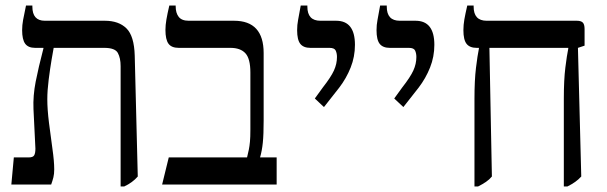

<svg xmlns="http://www.w3.org/2000/svg" viewBox="-20 -667 2195 694"><path d="M21 0 30 -98H84Q99 -98 103.5 -105.5Q108 -113 108 -130L101 -273Q99 -321 109 -372Q119 -423 137 -492V-494H107Q82 -494 71 -509Q60 -524 60 -558Q60 -576 63.5 -595Q67 -614 74 -647H97V-643Q97 -592 142 -592H359Q409 -592 437 -564.5Q465 -537 467 -466L478 -29Q459 -7 429 7H416V-428Q416 -457 406 -475.5Q396 -494 357 -494H174Q172 -484 166.5 -451.5Q161 -419 156 -379.5Q151 -340 151 -308Q151 -272 157 -223.5Q163 -175 169.5 -129.5Q176 -84 176 -55Q176 -38 173 -26Q170 -14 165 0Z M566 0 590 -98H873Q877 -114 879.5 -126.5Q882 -139 883.5 -155Q885 -171 885 -198V-405Q885 -455 867 -474.5Q849 -494 813 -494H626Q600 -494 589 -509Q578 -524 578 -559Q578 -576 581.5 -596.5Q585 -617 592 -647H615V-644Q615 -620 626 -606Q637 -592 662 -592H826Q933 -592 933 -475V-231Q933 -181 930 -151.5Q927 -122 920 -98H980V0Z M1151 -280 1118 -311 1147 -351Q1176 -388 1187 -412Q1198 -436 1198 -461Q1198 -474 1193.5 -484Q1189 -494 1171 -494H1102Q1077 -494 1065.5 -508.5Q1054 -523 1054 -558Q1054 -577 1057.5 -595Q1061 -613 1067 -647H1091V-643Q1091 -592 1138 -592H1195Q1263 -592 1263 -505Q1263 -462 1247.5 -423Q1232 -384 1206 -350Z M1438 -280 1405 -311 1434 -351Q1463 -388 1474 -412Q1485 -436 1485 -461Q1485 -474 1480.5 -484Q1476 -494 1458 -494H1389Q1364 -494 1352.5 -508.5Q1341 -523 1341 -558Q1341 -577 1344.5 -595Q1348 -613 1354 -647H1378V-643Q1378 -592 1425 -592H1482Q1550 -592 1550 -505Q1550 -462 1534.5 -423Q1519 -384 1493 -350Z M1695 7V-310Q1695 -377 1700.5 -422Q1706 -467 1711 -491V-494H1703Q1678 -494 1666.5 -508.5Q1655 -523 1655 -558Q1655 -577 1658.5 -597Q1662 -617 1669 -647H1692V-643Q1692 -592 1739 -592H2065Q2080 -592 2086.5 -585.5Q2093 -579 2093 -562V-502L2069 -494L2081 -29Q2071 -18 2059 -9.5Q2047 -1 2031 7H2018V-311Q2018 -378 2023.5 -422.5Q2029 -467 2034 -491V-494H1749L1758 -29Q1749 -18 1736.5 -9.5Q1724 -1 1708 7Z"/></svg>

Font: Noto Serif Hebrew SemiCondensed
Style: Regular
Weight: 400
Width: 4
Designer: Monotype Design Team
Foundry: Monotype Imaging Inc.
Version: Version 2.004; ttfautohint (v1.8.4.7-5d5b)